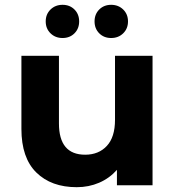

<svg xmlns="http://www.w3.org/2000/svg" viewBox="-20 -770 727 798"><path d="M614 -538V0H466V-64Q435 -29 392 -10.5Q349 8 299 8Q193 8 131 -53Q69 -114 69 -234V-538H225V-257Q225 -127 334 -127Q390 -127 424 -163.5Q458 -200 458 -272V-538ZM170 -681Q170 -711 190 -730.5Q210 -750 240 -750Q270 -750 289.5 -730.5Q309 -711 309 -681Q309 -651 289.5 -631.5Q270 -612 240 -612Q210 -612 190 -631.5Q170 -651 170 -681ZM373 -681Q373 -711 392.5 -730.5Q412 -750 442 -750Q472 -750 492 -730.5Q512 -711 512 -681Q512 -651 492 -631.5Q472 -612 442 -612Q412 -612 392.5 -631.5Q373 -651 373 -681Z"/></svg>

Font: Montserrat Alternates
Style: Bold
Weight: 700
Designer: Julieta Ulanovsky
Foundry: Julieta Ulanovsky
Version: Version 7.200